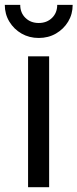

<svg xmlns="http://www.w3.org/2000/svg" viewBox="-40 -781 323 801"><path d="M77.1 0V-545.9H165V0ZM121.6 -622.6Q82 -622.6 50 -640.9Q18.1 -659.2 -1 -690.7Q-20 -722.2 -20 -760.7H44.4Q44.4 -727.5 66.2 -706.3Q87.9 -685.1 121.6 -685.1Q155.3 -685.1 177 -706.3Q198.7 -727.5 198.7 -760.7H263.2Q263.2 -722.2 244.4 -690.9Q225.6 -659.7 193.6 -641.1Q161.6 -622.6 121.6 -622.6Z"/></svg>

Font: Adwaita Sans
Style: Regular
Weight: 400
Designer: Rasmus Andersson
Foundry: rsms
Version: Version 4.001;git-9221beed3